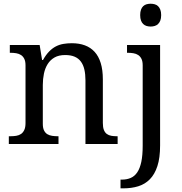

<svg xmlns="http://www.w3.org/2000/svg" viewBox="-20 -780 985 1040"><path d="M296.9 -42V0H27.8V-42H36.1Q53.2 -42 68.1 -44.4Q83 -46.9 94 -54.4Q105 -62 111.6 -76.2Q118.2 -90.3 118.2 -113.8V-425.8Q118.2 -447.8 111.6 -461.2Q105 -474.6 93.8 -481.9Q82.5 -489.3 67.6 -491.7Q52.7 -494.1 36.1 -494.1H33.2V-536.1H194.8L208 -455.1H212.9Q228.5 -482.9 245.8 -500.7Q263.2 -518.6 282.5 -528.6Q301.8 -538.6 323.5 -542.2Q345.2 -545.9 369.1 -545.9Q408.7 -545.9 439.7 -534.4Q470.7 -522.9 492.4 -499.3Q514.2 -475.6 525.6 -438.5Q537.1 -401.4 537.1 -350.1V-113.8Q537.1 -90.3 542.7 -76.2Q548.3 -62 558.6 -54.4Q568.8 -46.9 583 -44.4Q597.2 -42 613.8 -42H617.2V0H442.9V-345.2Q442.9 -377.9 437 -403.3Q431.2 -428.7 418.2 -446.3Q405.3 -463.9 384.3 -472.9Q363.3 -481.9 333 -481.9Q298.8 -481.9 275.6 -468.8Q252.4 -455.6 238.3 -433.1Q224.1 -410.6 218 -381.3Q211.9 -352.1 211.9 -319.8V-108.9Q211.9 -86.9 218.5 -73.5Q225.1 -60.1 236.3 -53.2Q247.6 -46.4 262.5 -44.2Q277.3 -42 293.9 -42ZM847.2 -536.1V7.8Q847.2 75.2 832.5 119.9Q817.9 164.6 791.5 191.2Q765.1 217.8 728.8 229Q692.4 240.2 648.9 240.2H632.8V192.9H640.1Q667 192.9 688 183.8Q709 174.8 723.4 153.6Q737.8 132.3 745.4 96.9Q752.9 61.5 752.9 8.8V-425.8Q752.9 -447.8 746.3 -461.2Q739.7 -474.6 728.5 -481.9Q717.3 -489.3 702.4 -491.7Q687.5 -494.1 670.9 -494.1H668V-536.1ZM739.3 -698.2Q739.3 -715.8 743.7 -727.5Q748 -739.3 755.6 -746.6Q763.2 -753.9 773.7 -756.8Q784.2 -759.8 795.9 -759.8Q807.6 -759.8 818.1 -756.8Q828.6 -753.9 836.2 -746.6Q843.8 -739.3 848.4 -727.5Q853 -715.8 853 -698.2Q853 -680.7 848.4 -668.9Q843.8 -657.2 836.2 -649.9Q828.6 -642.6 818.1 -639.4Q807.6 -636.2 795.9 -636.2Q784.2 -636.2 773.7 -639.4Q763.2 -642.6 755.6 -649.9Q748 -657.2 743.7 -668.9Q739.3 -680.7 739.3 -698.2Z"/></svg>

Font: Noto Serif
Style: Regular
Weight: 400
Designer: Monotype Design team
Foundry: Monotype Imaging Inc.
Version: Version 1.02